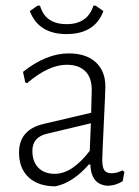

<svg xmlns="http://www.w3.org/2000/svg" viewBox="-20 -650 489 676"><path d="M317 -630 344 -611Q314 -530 214 -530Q116 -530 85 -611L112 -630H121Q139 -565 215 -565Q288 -565 309 -630ZM222 -462Q283 -462 317 -431Q351 -400 351 -345Q351 -330 345.5 -216Q340 -102 340 -87Q340 -61 347.5 -50.5Q355 -40 373 -40Q391 -40 411 -50L418 -45L412 -12Q388 3 361 4Q301 2 298 -71H293Q236 -6 175 6Q115 6 81 -25.5Q47 -57 47 -113Q47 -194 135 -214L301 -253L303 -334Q303 -377 280 -399.5Q257 -422 215 -422Q151 -422 75 -357L69 -360L61 -397Q143 -462 222 -462ZM300 -216 145 -179Q94 -167 94 -119Q94 -81 115 -59.5Q136 -38 173 -38Q234 -38 296 -119Z"/></svg>

Font: Alegreya Sans SC Light
Style: Regular
Weight: 300
Designer: Juan Pablo del Peral
Foundry: Huerta Tipografica
Version: Version 2.007